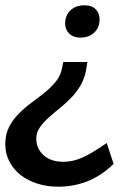

<svg xmlns="http://www.w3.org/2000/svg" viewBox="-35 -513 528 725"><path d="M185 192Q143 192 106.5 180.5Q70 169 43 148Q16 127 0.5 97Q-15 67 -15 31Q-15 -6 -0.5 -34Q14 -62 36.5 -84.5Q59 -107 85 -126Q111 -145 135 -164.5Q159 -184 177 -206.5Q195 -229 200 -259L204 -279H295L290 -248Q284 -215 268 -188.5Q252 -162 231 -141Q210 -120 187.5 -102Q165 -84 146 -66.5Q127 -49 114.5 -30.5Q102 -12 102 10Q102 48 129.5 73Q157 98 205 98Q240 98 276 82Q312 66 368 27L394 106Q346 152 294 172Q242 192 185 192ZM268 -371Q242 -371 226.5 -386Q211 -401 211 -424Q211 -455 231 -474Q251 -493 284 -493Q312 -493 326.5 -478Q341 -463 341 -440Q341 -409 321 -390Q301 -371 268 -371Z"/></svg>

Font: Celebes SemiBold
Style: Italic
Weight: 600
Italic angle: -10°
Designer: Anugrah Pasau
Foundry: Lafontype
Version: Version 1.000; ttfautohint (v1.8.4)